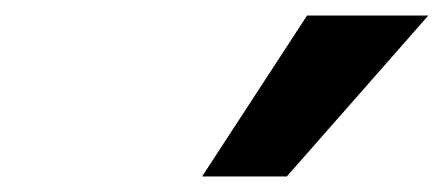

<svg xmlns="http://www.w3.org/2000/svg" viewBox="-20 -787 571 247"><path d="M240 -560 375 -767H531L349 -560Z"/></svg>

Font: Nunito Sans 8pt ExtraBold
Style: Italic
Weight: 800
Italic angle: -9°
Version: Version 3.101;gftools[0.9.27]